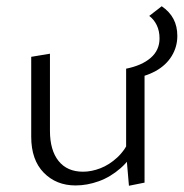

<svg xmlns="http://www.w3.org/2000/svg" viewBox="-20 -590 588 615"><path d="M222 4Q160 4 120 -37Q80 -78 80 -152V-408L140 -418V-171Q140 -109 167.5 -74.5Q195 -40 246 -40Q273 -40 301.5 -51Q330 -62 355.5 -85.5Q381 -109 398 -147L420 -124Q399 -80 366.5 -51.5Q334 -23 296.5 -9.5Q259 4 222 4ZM393 5 384 -100V-370L443 -381V-5ZM401 -338 384 -370Q434 -380 462.5 -404.5Q491 -429 491 -467Q491 -491 482 -509.5Q473 -528 458 -539L498 -570Q523 -553 535.5 -529.5Q548 -506 548 -475Q548 -440 530 -410.5Q512 -381 478.5 -362.5Q445 -344 401 -338Z"/></svg>

Font: Ysabeau Office Light
Style: Regular
Weight: 300
Designer: Christian Thalmann (Catharsis Fonts)
Version: Version 2.001;gftools[0.9.30]; featfreeze: tnum,lnum,ss02